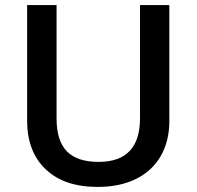

<svg xmlns="http://www.w3.org/2000/svg" viewBox="-20 -734 782 764"><path d="M653.8 -713.9V-252Q653.8 -172.9 619.9 -113.5Q585.9 -54.2 521.7 -22.2Q457.5 9.8 368.2 9.8Q235.4 9.8 161.6 -60.5Q87.9 -130.9 87.9 -253.9V-713.9H205.1V-262.2Q205.1 -173.8 246.1 -131.8Q287.1 -89.8 372.1 -89.8Q537.1 -89.8 537.1 -263.2V-713.9Z"/></svg>

Font: CAA NEO Sans SemiBold
Style: Regular
Weight: 600
Version: Version 1.10